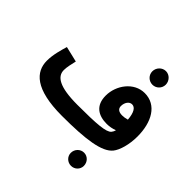

<svg xmlns="http://www.w3.org/2000/svg" viewBox="-263 -1074 1567 1567"><g transform="rotate(45 520.5 -290.5)"><path d="M781 -681C823 -681 858 -715 858 -758C858 -801 823 -838 781 -838C738 -838 703 -801 703 -758C703 -715 738 -681 781 -681ZM438 21C713 21 876 -2 936 -76C969 -117 994 -203 994 -296C994 -460 924 -589 785 -589C662 -589 574 -469 574 -349C574 -234 647 -191 743 -191C774 -191 806 -197 833 -208C829 -192 823 -181 816 -173C788 -140 688 -132 464 -132C255 -132 185 -181 185 -255C185 -290 196 -334 205 -373L70 -405C55 -354 33 -281 33 -211C33 -84 128 21 438 21ZM722 -376C722 -418 746 -451 777 -451C812 -451 835 -414 841 -338C821 -332 800 -329 783 -329C742 -329 722 -347 722 -376ZM779 257C821 257 854 224 854 183C854 140 821 105 779 105C737 105 703 140 703 183C703 224 737 257 779 257Z"/></g></svg>

Font: Noto Sans Arabic UI XBd
Style: Regular
Weight: 800
Designer: Monotype Design Team, Nadine Chahine and Nizar Qandah
Foundry: Monotype Imaging Inc.
Version: Version 2.010